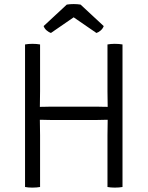

<svg xmlns="http://www.w3.org/2000/svg" viewBox="-20 -896 707 920"><path d="M232 -321Q229 -321 215.5 -321.2Q202 -321.5 188.2 -321.8Q174.5 -322 171 -322Q160.5 -322 150 -321.5Q139.5 -321 129 -321V-385Q139.5 -385 150 -384.5Q160.5 -384 171 -384Q174.5 -384 188.2 -384.2Q202 -384.5 215.5 -384.8Q229 -385 232 -385H435Q438 -385 451.5 -384.8Q465 -384.5 478.8 -384.2Q492.5 -384 496 -384Q506.5 -384 517 -384.5Q527.5 -385 538 -385V-321Q527.5 -321 517 -321.5Q506.5 -322 496 -322Q492.5 -322 478.8 -321.8Q465 -321.5 451.5 -321.2Q438 -321 435 -321ZM172 0Q164.5 1.5 155 2.2Q145.5 3 135 3Q125.5 3 116.2 2.2Q107 1.5 100 0V-683Q107 -684.5 116.2 -685.2Q125.5 -686 135 -686Q145.5 -686 155 -685.2Q164.5 -684.5 172 -683V-458Q172 -437 171.5 -420.8Q171 -404.5 171 -384V-322Q171 -302 171.5 -285.5Q172 -269 172 -248ZM495 -248Q495 -269 495.5 -285.5Q496 -302 496 -322V-384Q496 -404.5 495.5 -420.8Q495 -437 495 -458V-683Q502 -684.5 511.2 -685.2Q520.5 -686 530 -686Q540.5 -686 550 -685.2Q559.5 -684.5 567 -683V0Q559.5 1.5 550 2.2Q540.5 3 530 3Q520.5 3 511.2 2.2Q502 1.5 495 0ZM366 -874 477 -771Q472.5 -758.5 462.2 -749.8Q452 -741 442 -738L333 -813L224 -738Q214.5 -741 204 -749.8Q193.5 -758.5 189 -771L300 -874Q315 -876.5 333 -876.5Q351 -876.5 366 -874Z"/></svg>

Font: Signika Negative Light Light
Style: Regular
Weight: 300
Version: Version 2.001